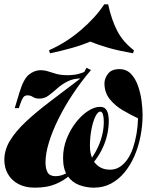

<svg xmlns="http://www.w3.org/2000/svg" viewBox="-25 -852 721 886"><path d="M299 -45Q271 -19 231.5 -2.5Q192 14 136 14Q91 14 59.5 -3Q28 -20 11.5 -49Q-5 -78 -5 -114Q-5 -160 21 -203Q47 -246 94.5 -290.5Q142 -335 208 -385Q274 -435 353 -495L350 -490Q313 -490 286 -476Q259 -462 238.5 -443.5Q218 -425 199 -411Q180 -397 157 -397Q138 -397 127 -404.5Q116 -412 102 -412Q89 -412 82.5 -403Q76 -394 69 -374L62 -353H43L65 -426Q84 -489 109.5 -508.5Q135 -528 161 -528Q181 -528 197.5 -522.5Q214 -517 235 -511Q256 -505 290 -505Q301 -505 320.5 -507.5Q340 -510 364 -520L374 -539L395 -529Q349 -475 310.5 -417Q272 -359 244 -302Q216 -245 200.5 -194Q185 -143 185 -102Q185 -73 195 -56Q205 -39 232 -39Q247 -39 262 -44Q277 -49 290 -58ZM483 -69Q508 -69 528 -82Q548 -95 563.5 -117.5Q579 -140 589 -170Q599 -200 605 -234.5Q611 -269 612 -306Q578 -322 542 -343Q506 -364 481.5 -394.5Q457 -425 457 -468Q457 -489 473 -511Q489 -533 526 -533Q559 -533 580 -510.5Q601 -488 612.5 -454Q624 -420 628.5 -384.5Q633 -349 633 -322Q633 -273 623.5 -224Q614 -175 595.5 -132.5Q577 -90 550 -57Q523 -24 487.5 -5Q452 14 408 14Q374 14 341 2Q308 -10 287 -40Q266 -70 266 -123Q266 -170 283 -212.5Q300 -255 326 -288Q352 -321 381.5 -340Q411 -359 436 -359Q455 -359 463.5 -348Q472 -337 474.5 -322Q477 -307 477 -296Q477 -231 449.5 -171Q422 -111 369 -63L362 -80Q404 -121 429 -177.5Q454 -234 454 -290Q454 -311 450 -324Q446 -337 438 -337Q426 -337 415 -314Q404 -291 397 -255Q390 -219 390 -178Q390 -146 400.5 -121.5Q411 -97 432 -83Q453 -69 483 -69ZM391 -660Q354 -644 306 -630.5Q258 -617 206 -606L201 -620Q280 -655 347.5 -712.5Q415 -770 456 -832H474Q490 -759 516.5 -708.5Q543 -658 593 -620L589 -606Q522 -618 476.5 -631Q431 -644 391 -660Z"/></svg>

Font: Playfair Display Black
Style: Italic
Weight: 900
Italic angle: -14°
Designer: Claus Eggers Sørensen
Foundry: Claus Eggers Sørensen
Version: Version 1.203